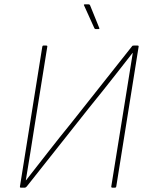

<svg xmlns="http://www.w3.org/2000/svg" viewBox="-20 -865 686 885"><path d="M76 0Q71 0 72 -6L175 -650Q176 -655 180 -655H193Q199 -655 198 -650L141 -295Q131 -231 120.5 -165.5Q110 -100 99 -34H100Q151 -99 202 -164.5Q253 -230 306 -295L588 -651Q590 -654 592 -654.5Q594 -655 597 -655H614Q620 -655 619 -650L516 -6Q515 0 510 0H498Q492 0 493 -6L551 -366Q561 -430 571.5 -493.5Q582 -557 592 -621H591Q558 -579 524.5 -536Q491 -493 457 -450.5Q423 -408 389 -366L103 -5Q100 -3 98.5 -1.5Q97 0 94 0ZM421 -731Q417 -731 415 -735L367 -841Q366 -843 367.5 -844Q369 -845 370 -845H389Q393 -845 395 -841L438 -735Q439 -731 434 -731Z"/></svg>

Font: Sofia Sans Thin
Style: Italic
Weight: 250
Italic angle: -9°
Version: Version 4.100-B